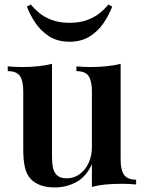

<svg xmlns="http://www.w3.org/2000/svg" viewBox="-20 -808 637 842"><path d="M509 -528V-108Q509 -63 524 -41.5Q539 -20 577 -20V1Q546 -2 515 -2Q478 -2 444.5 1Q411 4 383 12V-88Q358 -33 314.5 -9.5Q271 14 221 14Q182 14 155.5 3.5Q129 -7 113 -25Q96 -44 89 -75Q82 -106 82 -155V-408Q82 -453 67.5 -474.5Q53 -496 14 -496V-517Q46 -514 76 -514Q113 -514 146.5 -517.5Q180 -521 208 -528V-120Q208 -93 212.5 -72Q217 -51 231 -38.5Q245 -26 273 -26Q304 -26 329 -44Q354 -62 368.5 -93Q383 -124 383 -163V-408Q383 -453 368.5 -474.5Q354 -496 315 -496V-517Q347 -514 377 -514Q414 -514 447.5 -517.5Q481 -521 509 -528ZM455 -788 472 -779Q459 -744 435 -708Q411 -672 374 -648.5Q337 -625 285 -625Q233 -625 196 -648.5Q159 -672 135 -708Q111 -744 98 -779L115 -788Q130 -770 152 -751.5Q174 -733 207 -720.5Q240 -708 285 -708Q330 -708 363 -720.5Q396 -733 418.5 -751.5Q441 -770 455 -788Z"/></svg>

Font: Playfair Display SemiBold
Style: Regular
Weight: 600
Designer: Claus Eggers Sørensen
Foundry: Claus Eggers Sørensen
Version: Version 1.203